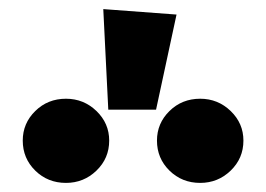

<svg xmlns="http://www.w3.org/2000/svg" viewBox="-20 -989 585 422"><path d="M368 -957 323 -748H218L207 -969ZM220 -680Q220 -641 192 -614Q164 -587 125 -587Q85 -587 57.5 -614Q30 -641 30 -680Q30 -718 57.5 -745Q85 -772 125 -772Q164 -772 192 -745Q220 -718 220 -680ZM515 -680Q515 -641 487 -614Q459 -587 420 -587Q380 -587 352.5 -614Q325 -641 325 -680Q325 -718 352.5 -745Q380 -772 420 -772Q459 -772 487 -745Q515 -718 515 -680Z"/></svg>

Font: FiraGO Heavy
Style: Regular
Weight: 900
Designer: bBox Type
Foundry: bBox Type GmbH
Version: Version 1.001